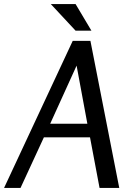

<svg xmlns="http://www.w3.org/2000/svg" viewBox="-26 -925 651 945"><path d="M419 -724 561 0H464L417 -249H190L75 0H-6L332 -724ZM351 -602 221 -316H404ZM346 -905 424 -774H346L224 -905Z"/></svg>

Font: Rosario
Style: Italic
Weight: 400
Italic angle: -8.05°
Designer: Hector Gatti
Foundry: Omnibus Type
Version: Version 1.201